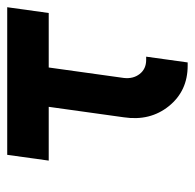

<svg xmlns="http://www.w3.org/2000/svg" viewBox="-24 -516 540 532"><g transform="rotate(-90 246.0 -250.0)"><path d="M83 -500 67 -385H216L187 -177Q176 -104 218 -52Q260 0 330 0H339L355 -115H346Q321 -115 307 -133Q293 -151 296 -177L325 -385H476L492 -500Z"/></g></svg>

Font: Unageo
Style: SemiBold-Italic
Weight: 600
Designer: Richard Sepsi
Foundry: Richard Sepsi
Version: Version 2.000